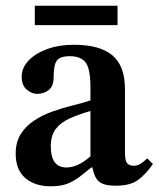

<svg xmlns="http://www.w3.org/2000/svg" viewBox="-20 -643 556 673"><path d="M158 10Q102 10 68.5 -19Q35 -48 35 -104Q35 -145 53 -173.5Q71 -202 100.5 -221Q130 -240 165 -252.5Q200 -265 235 -273.5Q270 -282 297 -291V-337Q297 -401 280.5 -423.5Q264 -446 225 -446Q190 -446 179 -430.5Q168 -415 168 -372Q168 -341 151 -327.5Q134 -314 110 -314Q91 -314 73.5 -329Q56 -344 56 -374Q56 -404 78.5 -429Q101 -454 142.5 -470Q184 -486 240 -486Q330 -486 374 -449Q418 -412 418 -331V-110Q418 -80 425.5 -71Q433 -62 449 -62Q462 -62 473.5 -69.5Q485 -77 496 -88L516 -68Q491 -32 463.5 -12Q436 8 386 8Q343 8 326.5 -7Q310 -22 304 -56H300Q276 -36 256.5 -21.5Q237 -7 214.5 1.5Q192 10 158 10ZM297 -95V-254Q256 -242 224.5 -228Q193 -214 175.5 -191Q158 -168 158 -130Q158 -56 213 -56Q253 -56 297 -95ZM392 -555H102V-623H392Z"/></svg>

Font: STIX Two Text SemiBold
Style: Regular
Weight: 600
Designer: Ross Mills, John Hudson & Paul Hanslow, Tiro Typeworks Ltd; with prior portions MicroPress Inc., and Coen Hoffman.
Foundry: Tiro Typeworks Ltd
Version: Version 2.13 b171